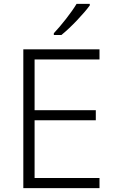

<svg xmlns="http://www.w3.org/2000/svg" viewBox="-20 -1061 593 988"><path d="M442 -1033V-1041H374C348 -997 294 -929 257 -890V-881H296C346 -921 412 -992 442 -1033ZM492 -93V-145H158V-442H473V-494H158V-755H492V-807H100V-93Z"/></svg>

Font: Noto Sans Telugu UI Light
Style: Regular
Weight: 300
Designer: Jelle Bosma - Monotype Design Team
Foundry: Monotype Imaging Inc.
Version: Version 2.005